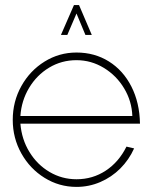

<svg xmlns="http://www.w3.org/2000/svg" viewBox="-20 -720 599 753"><path d="M280 13Q212 13 154.8 -22.5Q97.5 -58 63.8 -118.2Q30 -178.5 30 -250Q30 -322 63.8 -382.5Q97.5 -443 154.8 -478.5Q212 -514 280 -514Q351 -514 407 -479Q463 -444 495.2 -380.8Q527.5 -317.5 529 -235H60Q65 -173.5 95.5 -123.8Q126 -74 174.5 -45.5Q223 -17 280 -17Q343.5 -17 394.8 -50.8Q446 -84.5 476 -145L506 -138Q486 -93.5 451.8 -59.2Q417.5 -25 373.2 -6Q329 13 280 13ZM499 -265Q497 -323 467 -373.2Q437 -423.5 387.2 -453.8Q337.5 -484 280 -484Q221.5 -484 172.8 -454.8Q124 -425.5 94 -375.2Q64 -325 60 -265ZM290 -700 340 -583H315L280 -667L244 -583H219L270 -700Z"/></svg>

Font: Urbanist
Style: Regular
Weight: 400
Designer: Corey Hu
Foundry: Corey Hu
Version: Version 1.2; befe77262ef67d88f1d94aa3d2e49ef1327b4483